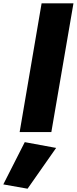

<svg xmlns="http://www.w3.org/2000/svg" viewBox="-99 -800 465 1163"><path d="M153 -780 20 0H212L346 -780ZM51 61 -79 317 68 343 241 96Z"/></svg>

Font: Jost Black
Style: Italic
Weight: 900
Italic angle: -5°
Version: Version 3.710